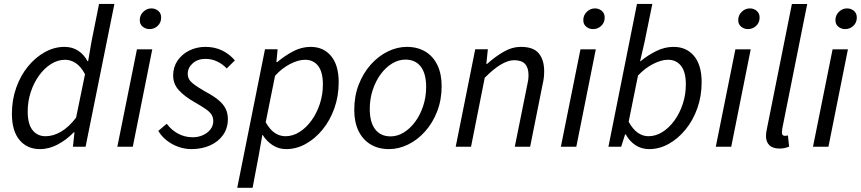

<svg xmlns="http://www.w3.org/2000/svg" viewBox="-20 -732 4295 958"><path d="M179.4 12Q115.3 12 77.3 -33.5Q39.4 -78.9 39.4 -164.4Q39.4 -234.2 61.1 -294.9Q82.7 -355.6 120.2 -401.2Q157.7 -446.7 204.6 -472.4Q251.5 -498.1 301.6 -498.1Q341.2 -498.1 370.5 -478.7Q399.8 -459.2 416.5 -426.9H419.8L436.1 -522.2L474.2 -712.4H550.8L407 0H344L351.6 -72.1H348.3Q312.8 -35 268.8 -11.5Q224.9 12 179.4 12ZM207.1 -52.3Q246.1 -52.3 284.8 -75.1Q323.4 -97.9 359.6 -144.8L404.2 -361.7Q383.2 -400.7 357.9 -417.2Q332.6 -433.8 304.7 -433.8Q268.2 -433.8 234.6 -412.6Q201 -391.3 174.9 -355.2Q148.8 -319.2 133.5 -272.8Q118.2 -226.4 118.2 -175.6Q118.2 -113.2 142.4 -82.7Q166.5 -52.3 207.1 -52.3Z M565.5 0 663.3 -486H739.8L642.6 0ZM726 -586.8Q707 -586.8 692.2 -598.6Q677.4 -610.5 677.4 -631.7Q677.4 -656.3 695 -673.2Q712.6 -690.1 735.5 -690.1Q754.9 -690.1 769.5 -678Q784.1 -666 784.1 -643.9Q784.1 -619.4 767 -603.1Q750 -586.8 726 -586.8Z M935.2 12Q902.7 12 870.8 0.9Q838.9 -10.3 812.5 -30.8Q786.1 -51.4 769.8 -78.9L811.9 -114.5Q835.2 -83.1 868.7 -65.1Q902.3 -47.1 941.4 -47.1Q969 -47.1 992.4 -57.6Q1015.9 -68.1 1030 -86.4Q1044.1 -104.6 1044.1 -127.9Q1044.1 -145.9 1035.7 -159.7Q1027.3 -173.4 1006.1 -188.2Q984.9 -202.9 947.5 -224.2Q901.6 -250.3 872.8 -281.5Q843.9 -312.7 843.9 -355.4Q843.9 -397.1 865.8 -429.4Q887.8 -461.7 924.6 -479.9Q961.5 -498.1 1005.5 -498.1Q1050.9 -498.1 1087.8 -480.3Q1124.8 -462.6 1152 -430.7L1111.2 -390.4Q1090.9 -412.2 1063.8 -425.2Q1036.7 -438.2 1004.2 -438.2Q966.3 -438.2 941.5 -416Q916.8 -393.9 916.8 -364.3Q916.8 -335.7 941.5 -316.2Q966.3 -296.6 1003.1 -275.8Q1044.2 -253.9 1069.1 -233.5Q1094 -213.1 1105.5 -190.1Q1117 -167.1 1117 -138.3Q1117 -92.7 1093.3 -58.8Q1069.6 -24.9 1028.2 -6.5Q986.8 12 935.2 12Z M1163.7 205.1 1302.2 -486.1H1365.2L1359.1 -422H1363.1Q1399.9 -453.2 1442.2 -475.7Q1484.4 -498.1 1529.9 -498.1Q1594 -498.1 1631.9 -452.5Q1669.9 -406.9 1669.9 -321.7Q1669.9 -251.9 1648.2 -191.2Q1626.5 -130.5 1589 -84.9Q1551.5 -39.4 1505 -13.7Q1458.4 12 1407.7 12Q1370.2 12 1339.9 -7.9Q1309.7 -27.7 1290.9 -58.4H1288.9L1270.6 45.7L1240.3 205.1ZM1404.5 -52.3Q1441 -52.3 1474.6 -73.5Q1508.2 -94.8 1534.3 -130.9Q1560.4 -166.9 1575.8 -213.6Q1591.1 -260.3 1591.1 -310.5Q1591.1 -372.9 1567.2 -403.4Q1543.3 -433.8 1502.1 -433.8Q1468.6 -433.8 1427.7 -412.8Q1386.8 -391.9 1352.4 -353.8L1305.7 -121.9Q1327 -84.5 1351.6 -68.4Q1376.2 -52.3 1404.5 -52.3Z M1921.1 12Q1868 12 1829.1 -11.5Q1790.1 -34.9 1768.8 -78.8Q1747.6 -122.6 1747.6 -183.4Q1747.6 -252.6 1769.9 -309.9Q1792.2 -367.3 1829.7 -409.4Q1867.3 -451.6 1914.3 -474.8Q1961.3 -498.1 2010.2 -498.1Q2063.2 -498.1 2102.2 -474.6Q2141.2 -451.2 2162.4 -407.3Q2183.6 -363.5 2183.6 -302.7Q2183.6 -233.5 2161.3 -176.2Q2139 -118.8 2101.5 -76.7Q2064 -34.5 2017 -11.3Q1969.9 12 1921.1 12ZM1929 -51.5Q1963 -51.5 1994.6 -70.9Q2026.3 -90.3 2051.3 -124.1Q2076.4 -158 2091.3 -202.7Q2106.3 -247.5 2106.3 -298.2Q2106.3 -364.6 2079.5 -399.6Q2052.8 -434.6 2002.3 -434.6Q1968.9 -434.6 1936.9 -415.4Q1905 -396.2 1879.9 -362.3Q1854.9 -328.5 1839.9 -283.7Q1825 -239 1825 -187.9Q1825 -122.4 1851.9 -87Q1878.9 -51.5 1929 -51.5Z M2253.8 0 2351.2 -486.1H2414.2L2406.6 -413.2H2410.6Q2450.1 -448.9 2492.5 -473.5Q2534.9 -498.1 2579.7 -498.1Q2641.7 -498.1 2668.4 -465.6Q2695.2 -433.1 2695.2 -376.9Q2695.2 -359.7 2693.5 -344.8Q2691.8 -329.9 2687.2 -310L2625.2 0H2548.6L2609.1 -300.1Q2613.4 -319.8 2615.3 -331.9Q2617.1 -344 2617.1 -356.8Q2617.1 -394.2 2599.8 -412.9Q2582.5 -431.6 2544.8 -431.6Q2516.2 -431.6 2480.4 -410.8Q2444.6 -390.1 2398.6 -344L2330.3 0Z M2778.5 0 2876.3 -486H2952.8L2855.6 0ZM2939 -586.8Q2920 -586.8 2905.2 -598.6Q2890.4 -610.5 2890.4 -631.7Q2890.4 -656.3 2908 -673.2Q2925.6 -690.1 2948.5 -690.1Q2967.9 -690.1 2982.5 -678Q2997.1 -666 2997.1 -643.9Q2997.1 -619.4 2980 -603.1Q2963 -586.8 2939 -586.8Z M3218.7 12Q3180.1 12 3150.1 -8.2Q3120 -28.3 3102.2 -61.4H3099L3079.5 0H3015.8L3158.3 -712.4H3234.9L3196 -522.2L3173.8 -426.4H3175.8Q3212.2 -456.2 3254.2 -477.1Q3296.1 -498.1 3340.9 -498.1Q3405 -498.1 3442.9 -452.8Q3480.9 -407.5 3480.9 -321.7Q3480.9 -251.9 3459.2 -191.2Q3437.5 -130.5 3400 -84.9Q3362.5 -39.4 3316 -13.7Q3269.4 12 3218.7 12ZM3215.5 -52.3Q3252 -52.3 3285.6 -73.5Q3319.2 -94.8 3345.3 -130.9Q3371.4 -166.9 3386.8 -213.6Q3402.1 -260.3 3402.1 -310.5Q3402.1 -372.9 3378.2 -403.4Q3354.3 -433.8 3313.1 -433.8Q3279.6 -433.8 3238.7 -412.8Q3197.8 -391.9 3163.4 -355.1L3116.7 -124.4Q3138 -86.4 3162.6 -69.4Q3187.2 -52.3 3215.5 -52.3Z M3551.5 0 3649.3 -486H3725.8L3628.6 0ZM3712 -586.8Q3693 -586.8 3678.2 -598.6Q3663.4 -610.5 3663.4 -631.7Q3663.4 -656.3 3681 -673.2Q3698.6 -690.1 3721.5 -690.1Q3740.9 -690.1 3755.5 -678Q3770.1 -666 3770.1 -643.9Q3770.1 -619.4 3753 -603.1Q3736 -586.8 3712 -586.8Z M3870.4 9.2Q3835.7 9.2 3818.8 -7.4Q3801.9 -24.1 3801.9 -53.8Q3801.9 -62.4 3803.4 -72.5Q3804.9 -82.6 3807.7 -95.1L3931.3 -712.2H4007.7L3883.5 -91.9Q3882.5 -84.3 3882 -79.3Q3881.5 -74.3 3881.5 -70Q3881.5 -54.2 3896.8 -54.2Q3899.8 -54.2 3902.6 -54.7Q3905.4 -55.2 3911.4 -56.2L3917.4 -0.5Q3906.7 3.8 3895.5 6.5Q3884.3 9.2 3870.4 9.2Z M4036.5 0 4134.3 -486H4210.8L4113.6 0ZM4197 -586.8Q4178 -586.8 4163.2 -598.6Q4148.4 -610.5 4148.4 -631.7Q4148.4 -656.3 4166 -673.2Q4183.6 -690.1 4206.5 -690.1Q4225.9 -690.1 4240.5 -678Q4255.1 -666 4255.1 -643.9Q4255.1 -619.4 4238 -603.1Q4221 -586.8 4197 -586.8Z"/></svg>

Font: Source Sans 3 VF
Style: Italic
Weight: 200
Italic angle: -11°
Designer: Paul D. Hunt
Foundry: Adobe Systems Incorporated
Version: Version 3.042;hotconv 1.0.118;makeotfexe 2.5.65603